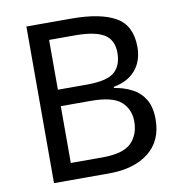

<svg xmlns="http://www.w3.org/2000/svg" viewBox="-80 -788 810 862"><g transform="rotate(-10 325.0 -357.0)"><path d="M301 -714Q435 -714 503.5 -674.5Q572 -635 572 -537Q572 -474 537 -432.5Q502 -391 436 -379V-374Q481 -367 517.5 -348Q554 -329 575 -294Q596 -259 596 -203Q596 -106 529.5 -53Q463 0 348 0H97V-714ZM319 -410Q411 -410 445 -439.5Q479 -469 479 -527Q479 -586 437.5 -611.5Q396 -637 305 -637H187V-410ZM187 -335V-76H331Q426 -76 463 -113Q500 -150 500 -210Q500 -266 461.5 -300.5Q423 -335 324 -335Z"/></g></svg>

Font: Noto Sans Masaram Gondi
Style: Regular
Weight: 400
Designer: Ek Type & Mukund Gokhale
Foundry: Ek Type
Version: Version 1.004; ttfautohint (v1.8.4.7-5d5b)